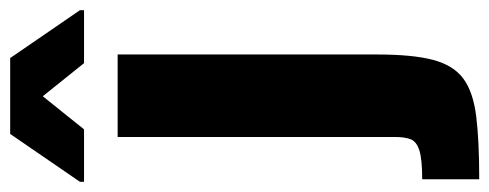

<svg xmlns="http://www.w3.org/2000/svg" viewBox="-338 -449 961 377"><g transform="rotate(-90 142.5 -260.5)"><path d="M-21 200V88Q18 88 35.5 82.5Q53 77 57.5 65.5Q62 54 62 35V-510H224V0Q224 69 213.5 109Q203 149 177 168.5Q151 188 103 194Q55 200 -21 200ZM-26 -576V-584L68 -721H217L311 -584V-576H207L142 -657L77 -576Z"/></g></svg>

Font: Saira
Style: Bold
Weight: 700
Designer: Hector Gatti with collaboration of the Omnibus-Type team
Foundry: Omnibus-Type
Version: Version 1.100; ttfautohint (v1.8.3)